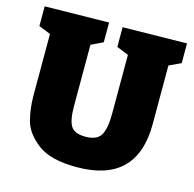

<svg xmlns="http://www.w3.org/2000/svg" viewBox="-106 -817 948 940"><g transform="rotate(15 368.0 -347.5)"><path d="M728 -710V-610L668 -582V-285Q668 15 362 15Q228 15 163.5 -35Q99 -85 83.5 -144Q68 -203 68 -270V-581L8 -605V-705L333 -710V-610L273 -581V-270Q273 -199 291.5 -169.5Q310 -140 365 -140Q422 -140 442.5 -172.5Q463 -205 463 -285V-581L403 -605V-705Z"/></g></svg>

Font: Bitter Pro Black
Style: Regular
Weight: 900
Designer: Sol Matas, and Bitter project Authors
Foundry: Sol Matas
Version: Version 1.010